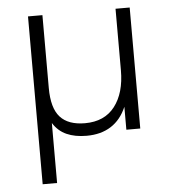

<svg xmlns="http://www.w3.org/2000/svg" viewBox="-49 -515 668 743"><g transform="rotate(-5 285.0 -144.0)"><path d="M87 182V-470H143V-187Q143 -109 174.5 -74Q206 -39 271 -39Q347 -39 387 -91Q427 -143 427 -231V-470H482V0H428V-89Q407 -40 368 -15Q329 10 273 10Q228 10 195.5 -4.5Q163 -19 143 -51V182Z"/></g></svg>

Font: Gantari Light
Style: Regular
Weight: 300
Designer: Anugrah Pasau
Foundry: Lafontype
Version: Version 1.000; ttfautohint (v1.8.3)